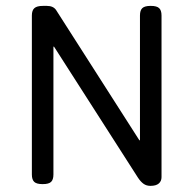

<svg xmlns="http://www.w3.org/2000/svg" viewBox="-20 -604 640 635"><path d="M514.2 -552.7V-18.1Q514.2 -4.9 505.1 2.9Q496.1 10.7 477.5 10.7Q464.4 10.7 454.8 3.9Q445.3 -2.9 436.5 -16.1L158.7 -449.7H156.7V-26.9Q156.7 -9.8 148.9 -2.4Q141.1 4.9 121.6 4.9H120.6Q101.1 4.9 93.3 -2.4Q85.4 -9.8 85.4 -26.9V-552.7Q85.4 -569.8 93.8 -577.1Q102.1 -584.5 122.1 -584.5H135.3Q156.2 -584.5 165.5 -570.8L440.9 -140.1H442.9V-552.7Q442.9 -569.8 450.7 -577.1Q458.5 -584.5 478 -584.5H479Q498.5 -584.5 506.3 -577.1Q514.2 -569.8 514.2 -552.7Z"/></svg>

Font: Courier Prime Sans
Style: Regular
Weight: 400
Designer: Alan Dague-Greene
Foundry: Quote-Unquote Apps
Version: Version 3.020